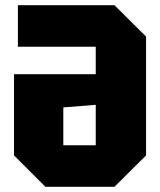

<svg xmlns="http://www.w3.org/2000/svg" viewBox="-20 -720 617 740"><path d="M543 -579V-121L421 0H155L34 -121V-434H349V-540H49V-700H421ZM349 -316 224 -306V-160H349Z"/></svg>

Font: Tektur SemiCondensed ExtraBold
Style: Regular
Weight: 800
Width: 4
Designer: Adam Jagosz
Foundry: Adam Jagosz
Version: Version 1.005;gftools[0.9.30]